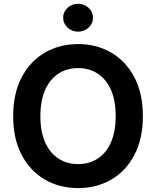

<svg xmlns="http://www.w3.org/2000/svg" viewBox="-20 -966 810 996"><path d="M385.3 9.8Q289.1 9.8 212.9 -34.4Q136.7 -78.6 92.5 -162.1Q48.3 -245.6 48.3 -363.3Q48.3 -481.4 92.5 -565.2Q136.7 -648.9 212.9 -693.1Q289.1 -737.3 385.3 -737.3Q481 -737.3 556.9 -693.1Q632.8 -648.9 677 -565.2Q721.2 -481.4 721.2 -363.3Q721.2 -245.6 677 -161.9Q632.8 -78.1 556.9 -34.2Q481 9.8 385.3 9.8ZM385.3 -114.7Q442.9 -114.7 486.8 -143.3Q530.8 -171.9 555.4 -227.5Q580.1 -283.2 580.1 -363.3Q580.1 -444.3 555.4 -500Q530.8 -555.7 486.8 -584.2Q442.9 -612.8 385.3 -612.8Q327.1 -612.8 283 -584Q238.8 -555.2 214.1 -499.5Q189.5 -443.8 189.5 -363.3Q189.5 -283.2 214.1 -227.8Q238.8 -172.4 283 -143.6Q327.1 -114.7 385.3 -114.7ZM384.8 -801.8Q353 -801.8 330.3 -823Q307.6 -844.2 307.6 -874Q307.6 -904.3 330.3 -925.3Q353 -946.3 384.8 -946.3Q417 -946.3 439.7 -925.3Q462.4 -904.3 462.4 -874Q462.4 -844.2 439.7 -823Q417 -801.8 384.8 -801.8Z"/></svg>

Font: Inter Cardless
Style: Bold
Weight: 700
Designer: Rasmus Andersson
Foundry: rsms
Version: Version 4.001;git-9221beed3